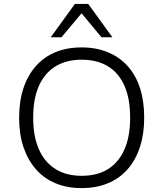

<svg xmlns="http://www.w3.org/2000/svg" viewBox="-20 -956 838 984"><path d="M398 8Q324 8 265 -16.5Q206 -41 164.5 -88Q123 -135 100.5 -201.5Q78 -268 78 -352Q78 -437 100 -503.5Q122 -570 163.5 -617Q205 -664 264 -688.5Q323 -713 398 -713Q473 -713 532.5 -688.5Q592 -664 634 -617.5Q676 -571 697.5 -504.5Q719 -438 719 -353Q719 -269 697 -202Q675 -135 633.5 -88Q592 -41 532.5 -16.5Q473 8 398 8ZM398 -55Q478 -55 533 -89Q588 -123 617.5 -189.5Q647 -256 647 -353Q647 -450 618 -516Q589 -582 533.5 -616Q478 -650 398 -650Q320 -650 264.5 -616Q209 -582 179.5 -516Q150 -450 150 -353Q150 -257 179.5 -190.5Q209 -124 264.5 -89.5Q320 -55 398 -55ZM240 -765 364 -936H432L556 -765H500L398 -888L295 -765Z"/></svg>

Font: Nunito Sans 8pt Light
Style: Regular
Weight: 300
Version: Version 3.101;gftools[0.9.27]